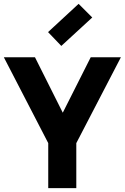

<svg xmlns="http://www.w3.org/2000/svg" viewBox="-23 -979 651 999"><path d="M338 -324H269L449 -681H606L364 -215L374 -299V0H228V-299L238 -215L-3 -681H159ZM296 -740 227 -812 386 -959 457 -888Z"/></svg>

Font: Gabarito
Style: Bold
Weight: 700
Designer: Leandro Assis / Alvaro Franca / Felipe Casaprima
Foundry: Naipe Foundry
Version: Version 1.000